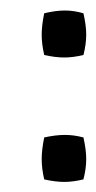

<svg xmlns="http://www.w3.org/2000/svg" viewBox="-20 -412 187 373"><path d="M142.1 -386.2Q147.5 -362.8 147.5 -344.5Q147.5 -326.2 142.1 -305.2Q122.1 -300.3 104.7 -300.3Q87.4 -300.3 65.9 -305.2Q61 -326.2 61 -344.5Q61 -362.8 65.9 -386.2Q88.4 -391.6 106 -391.6Q123.5 -391.6 142.1 -386.2ZM142.1 -145Q147.5 -121.1 147.5 -102.8Q147.5 -84.5 142.1 -63.5Q122.1 -58.6 104.7 -58.6Q87.4 -58.6 65.9 -63.5Q61 -84.5 61 -102.8Q61 -121.1 65.9 -145Q88.4 -149.9 106 -149.9Q123.5 -149.9 142.1 -145Z"/></svg>

Font: RIT Meera New
Style: Regular
Weight: 400
Designer: Hussain K H
Foundry: RIT
Version: 1.6.2